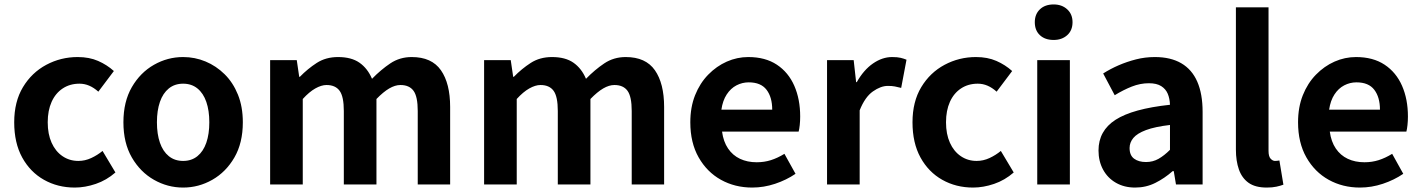

<svg xmlns="http://www.w3.org/2000/svg" viewBox="-20 -831 6405 865"><path d="M317 14Q240 14 178 -21Q116 -56 80 -121.5Q44 -187 44 -280Q44 -373 83.5 -438.5Q123 -504 188.5 -539Q254 -574 330 -574Q382 -574 422 -556.5Q462 -539 493 -511L423 -418Q403 -436 382 -445Q361 -454 338 -454Q295 -454 262.5 -432.5Q230 -411 212.5 -372Q195 -333 195 -280Q195 -227 212.5 -188Q230 -149 261.5 -127.5Q293 -106 333 -106Q363 -106 391 -119Q419 -132 442 -151L500 -54Q460 -19 411.5 -2.5Q363 14 317 14Z M805 14Q735 14 673.5 -21Q612 -56 574 -121.5Q536 -187 536 -280Q536 -373 574 -438.5Q612 -504 673.5 -539Q735 -574 805 -574Q858 -574 906 -554Q954 -534 992 -496.5Q1030 -459 1052 -404.5Q1074 -350 1074 -280Q1074 -187 1036 -121.5Q998 -56 936.5 -21Q875 14 805 14ZM805 -106Q843 -106 869.5 -127.5Q896 -149 909.5 -188Q923 -227 923 -280Q923 -333 909.5 -372Q896 -411 869.5 -432.5Q843 -454 805 -454Q767 -454 740.5 -432.5Q714 -411 700.5 -372Q687 -333 687 -280Q687 -227 700.5 -188Q714 -149 740.5 -127.5Q767 -106 805 -106Z M1197 0V-560H1317L1328 -485H1331Q1366 -521 1407 -547.5Q1448 -574 1503 -574Q1563 -574 1599.5 -548.5Q1636 -523 1656 -476Q1696 -517 1738.5 -545.5Q1781 -574 1835 -574Q1925 -574 1966.5 -514.5Q2008 -455 2008 -349V0H1862V-331Q1862 -396 1843 -422Q1824 -448 1784 -448Q1760 -448 1733.5 -432.5Q1707 -417 1676 -385V0H1529V-331Q1529 -396 1510 -422Q1491 -448 1451 -448Q1428 -448 1400.5 -432.5Q1373 -417 1344 -385V0Z M2161 0V-560H2281L2292 -485H2295Q2330 -521 2371 -547.5Q2412 -574 2467 -574Q2527 -574 2563.5 -548.5Q2600 -523 2620 -476Q2660 -517 2702.5 -545.5Q2745 -574 2799 -574Q2889 -574 2930.5 -514.5Q2972 -455 2972 -349V0H2826V-331Q2826 -396 2807 -422Q2788 -448 2748 -448Q2724 -448 2697.5 -432.5Q2671 -417 2640 -385V0H2493V-331Q2493 -396 2474 -422Q2455 -448 2415 -448Q2392 -448 2364.5 -432.5Q2337 -417 2308 -385V0Z M3369 14Q3291 14 3228 -21Q3165 -56 3127.5 -122Q3090 -188 3090 -280Q3090 -348 3111.5 -402Q3133 -456 3170.5 -494.5Q3208 -533 3254.5 -553.5Q3301 -574 3351 -574Q3428 -574 3480 -539.5Q3532 -505 3558.5 -444.5Q3585 -384 3585 -306Q3585 -286 3583 -267.5Q3581 -249 3578 -238H3233Q3239 -193 3260 -162Q3281 -131 3314 -115.5Q3347 -100 3389 -100Q3423 -100 3453 -109.5Q3483 -119 3514 -138L3564 -48Q3523 -20 3472 -3Q3421 14 3369 14ZM3230 -337H3459Q3459 -393 3433.5 -426.5Q3408 -460 3353 -460Q3324 -460 3298 -446.5Q3272 -433 3254 -405.5Q3236 -378 3230 -337Z M3706 0V-560H3826L3837 -461H3840Q3871 -516 3913 -545Q3955 -574 3999 -574Q4023 -574 4037.5 -570.5Q4052 -567 4064 -562L4040 -435Q4024 -439 4011.5 -441.5Q3999 -444 3980 -444Q3948 -444 3912.5 -419Q3877 -394 3853 -334V0Z M4364 14Q4287 14 4225 -21Q4163 -56 4127 -121.5Q4091 -187 4091 -280Q4091 -373 4130.5 -438.5Q4170 -504 4235.5 -539Q4301 -574 4377 -574Q4429 -574 4469 -556.5Q4509 -539 4540 -511L4470 -418Q4450 -436 4429 -445Q4408 -454 4385 -454Q4342 -454 4309.5 -432.5Q4277 -411 4259.5 -372Q4242 -333 4242 -280Q4242 -227 4259.5 -188Q4277 -149 4308.5 -127.5Q4340 -106 4380 -106Q4410 -106 4438 -119Q4466 -132 4489 -151L4547 -54Q4507 -19 4458.5 -2.5Q4410 14 4364 14Z M4653 0V-560H4800V0ZM4727 -651Q4688 -651 4665 -672.5Q4642 -694 4642 -731Q4642 -767 4665 -789Q4688 -811 4727 -811Q4764 -811 4788 -789Q4812 -767 4812 -731Q4812 -694 4788 -672.5Q4764 -651 4727 -651Z M5094 14Q5045 14 5007.5 -7.5Q4970 -29 4949.5 -67Q4929 -105 4929 -153Q4929 -242 5006 -291.5Q5083 -341 5251 -359Q5250 -387 5241 -408.5Q5232 -430 5211.5 -443Q5191 -456 5156 -456Q5117 -456 5079 -441Q5041 -426 5002 -402L4950 -500Q4983 -521 5020 -537Q5057 -553 5098 -563.5Q5139 -574 5183 -574Q5254 -574 5302 -546Q5350 -518 5374 -463Q5398 -408 5398 -327V0H5278L5268 -60H5263Q5227 -28 5185 -7Q5143 14 5094 14ZM5143 -101Q5174 -101 5199.5 -115.5Q5225 -130 5251 -156V-268Q5183 -260 5143 -245Q5103 -230 5086 -209.5Q5069 -189 5069 -164Q5069 -131 5089.5 -116Q5110 -101 5143 -101Z M5687 14Q5635 14 5605 -7.5Q5575 -29 5561.5 -67.5Q5548 -106 5548 -157V-798H5695V-151Q5695 -126 5704.5 -116Q5714 -106 5724 -106Q5729 -106 5733 -106.5Q5737 -107 5744 -108L5762 1Q5749 6 5730.5 10Q5712 14 5687 14Z M6107 14Q6029 14 5966 -21Q5903 -56 5865.5 -122Q5828 -188 5828 -280Q5828 -348 5849.5 -402Q5871 -456 5908.5 -494.5Q5946 -533 5992.5 -553.5Q6039 -574 6089 -574Q6166 -574 6218 -539.5Q6270 -505 6296.5 -444.5Q6323 -384 6323 -306Q6323 -286 6321 -267.5Q6319 -249 6316 -238H5971Q5977 -193 5998 -162Q6019 -131 6052 -115.5Q6085 -100 6127 -100Q6161 -100 6191 -109.5Q6221 -119 6252 -138L6302 -48Q6261 -20 6210 -3Q6159 14 6107 14ZM5968 -337H6197Q6197 -393 6171.5 -426.5Q6146 -460 6091 -460Q6062 -460 6036 -446.5Q6010 -433 5992 -405.5Q5974 -378 5968 -337Z"/></svg>

Font: Noto Sans JP Thin
Style: Bold
Weight: 700
Version: Version 2.004-H2;hotconv 1.0.118;makeotfexe 2.5.65603